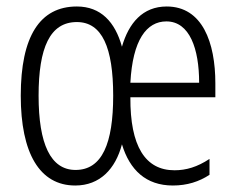

<svg xmlns="http://www.w3.org/2000/svg" viewBox="-20 -562 729 592"><path d="M494 -542C420 -542 377 -491 356 -418C335 -494 291 -542 217 -542C103 -542 44 -450 44 -267C44 -90 102 10 212 10C288 10 336 -41 356 -117C380 -38 430 10 513 10C557 10 594 -2 626 -23V-72C588 -47 554 -37 518 -37C428 -37 381 -111 382 -262H644V-305C644 -431 604 -542 494 -542ZM493 -496C565 -496 594 -411 594 -307H382C389 -439 432 -496 493 -496ZM217 -494C295 -494 329 -415 329 -267C329 -120 295 -38 213 -38C136 -38 99 -118 99 -267C99 -415 134 -494 217 -494Z"/></svg>

Font: Noto Sans Armenian ExtraCondensed Light
Style: Regular
Weight: 300
Width: 2
Designer: Monotype Design Team
Foundry: Monotype Imaging Inc.
Version: Version 2.008